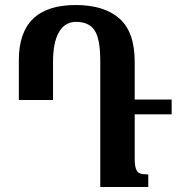

<svg xmlns="http://www.w3.org/2000/svg" viewBox="-20 -744 707 764"><path d="M516 -289V-115Q516 -86 521 -72Q526 -58 537 -54Q548 -50 570 -50V0H379V-502Q379 -589 356.5 -623Q334 -657 283 -657Q238 -657 214.5 -616Q191 -575 191 -498V-346H55V-505Q55 -724 281 -724Q394 -724 455 -670.5Q516 -617 516 -498V-348H663V-289Z"/></svg>

Font: Noto Serif Armenian SmBold Cond
Style: Regular
Weight: 600
Width: 3
Designer: Monotype Design team
Foundry: Monotype Imaging Inc.
Version: Version 1.000